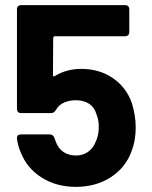

<svg xmlns="http://www.w3.org/2000/svg" viewBox="-20 -720 590 747"><path d="M508 -224Q508 -173 492 -132Q469 -68 411 -30.5Q353 7 275 7Q199 7 141.5 -29.5Q84 -66 60 -129Q51 -149 46 -179V-183Q46 -197 62 -197H173Q187 -197 192 -183Q193 -180 197 -169Q206 -143 226.5 -129Q247 -115 275 -115Q301 -115 320 -127.5Q339 -140 349 -161Q357 -179 357 -180Q364 -200 364 -221Q366 -249 355 -276Q348 -302 327 -316Q306 -330 275 -330Q250 -330 229.5 -321Q209 -312 198 -293Q191 -280 178 -280H63Q46 -280 46 -297V-683Q46 -700 63 -700H466Q483 -700 483 -683V-596Q483 -579 466 -579H193Q191 -579 189 -577Q187 -575 187 -573L186 -428Q186 -424 188 -423Q190 -422 193 -424Q239 -452 296 -452Q366 -452 418.5 -416.5Q471 -381 493 -319Q508 -270 508 -224Z"/></svg>

Font: Barlow
Style: Bold
Weight: 700
Designer: Jeremy Tribby
Foundry: Jeremy Tribby
Version: Version 1.101 August 23, 2024